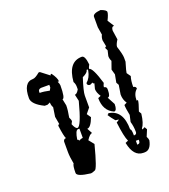

<svg xmlns="http://www.w3.org/2000/svg" viewBox="-115 -679 674 767"><g transform="rotate(-20 222.0 -296.0)"><path d="M399.9 -596.2Q423.3 -587.9 423.3 -579.6Q423.3 -569.8 411.6 -546.4L429.2 -518.6Q417.5 -518.6 417.5 -502L423.3 -462.9Q411.6 -444.8 411.6 -435.1Q423.3 -398.9 423.3 -385.3V-368.2Q411.6 -329.1 411.6 -323.7L423.3 -307.1Q417.5 -290 417.5 -262.7Q429.2 -261.2 429.2 -251.5Q411.6 -237.3 411.6 -207H417.5Q417.5 -196.8 405.3 -162.6L411.6 -151.9Q406.7 -110.8 394 -96.2V-90.3L405.3 -96.2L411.6 -85L399.9 -57.1Q405.3 -46.4 405.3 -40.5Q397.5 -1.5 371.6 -1.5H366.2Q324.7 -1.5 312.5 -63L324.7 -68.4Q314.5 -88.9 307.1 -151.9Q316.9 -157.2 319.3 -160.2L305.2 -162.1Q291.5 -178.2 282.2 -192.9Q287.6 -192.9 287.6 -198.2Q348.1 -190.4 348.1 -107.4Q354 -107.4 354 -79.6Q366.2 -79.6 366.2 -90.3Q366.2 -113.3 359.9 -134.8L366.2 -162.6Q359.9 -193.4 359.9 -207L371.6 -212.9Q359.9 -229.5 359.9 -251.5L366.2 -290.5L359.9 -301.8L366.2 -335L359.9 -357.4L371.6 -390.6Q366.2 -400.4 366.2 -412.6L371.6 -435.1L366.2 -446.3Q366.2 -451.7 371.6 -451.7L366.2 -479.5Q366.2 -492.2 371.6 -502L366.2 -535.2V-579.6Q366.2 -593.3 399.9 -596.2ZM82 -446.3H87.4L123.5 -418.5Q123.5 -423.8 128.9 -423.8Q146.5 -399.4 146.5 -385.3H141.1Q146.5 -374.5 146.5 -368.2Q146.5 -313 135.3 -313L141.1 -285.2Q141.1 -265.1 135.3 -234.9Q141.1 -224.1 141.1 -218.3L135.3 -207Q144 -185.1 152.8 -185.1Q168 -185.1 194.3 -285.2L188 -313Q196.8 -313 206.1 -329.6V-340.8Q206.1 -353 200.2 -362.8Q207 -446.3 265.6 -446.3Q279.3 -446.3 283.2 -407.2Q276.9 -396.5 276.9 -390.6Q291.5 -388.7 312.5 -318.4Q307.1 -307.6 307.1 -301.8Q318.4 -299.8 318.4 -290.5V-285.2Q318.4 -257.3 307.1 -257.3L324.7 -224.1Q324.7 -196.3 312.5 -196.3Q271 -214.4 271 -268.6L283.2 -273.9Q271 -292 271 -307.1L276.9 -329.6Q271 -329.6 271 -335L259.3 -329.6Q247.1 -329.6 247.1 -340.8Q265.6 -356.4 271 -385.3V-390.6H265.6Q265.6 -379.4 241.7 -368.2Q224.1 -314 224.1 -296.4V-246.1L206.1 -224.1L217.8 -207Q203.6 -168.5 188 -168.5L200.2 -146Q190.4 -146 176.3 -124L194.3 -101.6Q168.5 -1.5 158.7 -1.5Q147 3.9 141.1 3.9Q83.5 -2.9 83.5 -18.6Q83.5 -50.3 89.4 -57.1Q83.5 -87.4 83.5 -107.4V-151.9Q85.4 -162.6 95.2 -162.6Q89.4 -172.9 83.5 -218.3Q83.5 -224.1 89.4 -224.1L83.5 -257.3L89.4 -296.4Q83.5 -305.7 83.5 -318.4L71.8 -313H59.6Q10.7 -336.9 10.7 -362.8Q10.7 -429.7 52.2 -429.7Q62.5 -429.7 82 -446.3ZM58.1 -374V-368.2Q76.2 -368.2 99.6 -362.8L105.5 -374V-385.3H69.8Q58.1 -383.3 58.1 -374ZM135.3 -140.6Q141.1 -140.6 141.1 -134.8Q152.3 -140.6 158.7 -140.6V-179.7H152.8Q141.1 -179.7 135.3 -140.6ZM354 -57.1V-40.5Q366.2 -40.5 366.2 -51.8V-57.1Z"/></g></svg>

Font: Truetypewriter PolyglOTT
Style: Regular
Weight: 400
Designer: Sergey Beatoff a.k.a. Sam_T
Version: Version 3.76